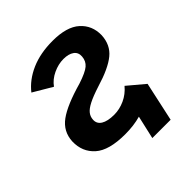

<svg xmlns="http://www.w3.org/2000/svg" viewBox="-178 -656 889 889"><g transform="rotate(-45 266.0 -211.5)"><path d="M237 10Q131 10 84.5 -31.5Q38 -73 40 -140Q43 -202 93 -238.5Q143 -275 253 -306Q308 -324 328 -341Q348 -358 350 -386Q352 -412 333 -425.5Q314 -439 281 -439Q247 -439 213 -423Q179 -407 159 -379L66 -434Q103 -481 163.5 -507.5Q224 -534 305 -534Q397 -534 441 -494.5Q485 -455 484 -392Q481 -331 438.5 -296.5Q396 -262 306 -235Q256 -219 229 -205Q202 -191 191 -176.5Q180 -162 179 -144Q177 -118 199.5 -104Q222 -90 265 -90Q300 -90 334 -105.5Q368 -121 393 -151L475 -82L433 111H313L339 -3Q293 10 237 10Z"/></g></svg>

Font: Raleway
Style: Bold Italic
Weight: 700
Italic angle: -12°
Designer: Matt McInerney, Pablo Impallari, Rodrigo Fuenzalida
Foundry: Matt McInerney, Pablo Impallari, Rodrigo Fuenzalida
Version: Version 4.101;RELEASE